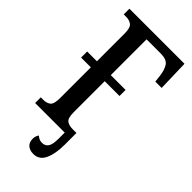

<svg xmlns="http://www.w3.org/2000/svg" viewBox="-284 -771 1028 1028"><g transform="rotate(45 230.0 -257.0)"><path d="M26 0V-43H45Q71 -43 86.5 -55.5Q102 -68 102 -114V-346H28V-392H102V-600Q102 -646 85.5 -658.5Q69 -671 45 -671H26V-714H443L448 -536H400L396 -572Q391 -616 375 -639.5Q359 -663 316 -663H207V-392H319V-346H207V-110Q207 -67 223 -55Q239 -43 267 -43H296V45Q296 115 276 157.5Q256 200 212 200Q185 200 168.5 186Q152 172 152 144Q152 132 155.5 123.5Q159 115 163 109Q172 116 180.5 120.5Q189 125 203 125Q226 125 238 107.5Q250 90 250 47V0Z"/></g></svg>

Font: Noto Serif ExtraCondensed Medium
Style: Regular
Weight: 500
Width: 2
Designer: Monotype Design Team
Foundry: Monotype Imaging Inc.
Version: Version 2.015